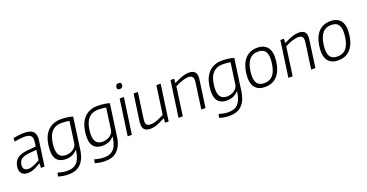

<svg xmlns="http://www.w3.org/2000/svg" viewBox="-38 -1619 5179 2708"><g transform="rotate(-20 2552.0 -265.0)"><path d="M121 5Q55 5 25 -31Q-5 -67 5 -133Q16 -210 69.5 -250Q123 -290 227 -298L347 -308L355 -363Q360 -399 357 -424Q354 -449 340.5 -464Q327 -479 303 -486Q279 -493 243 -493Q181 -493 94 -476L95 -529Q143 -537 184 -541.5Q225 -546 262 -546Q356 -546 394.5 -504Q433 -462 421 -374L368 0H315L316 -67H311Q262 -35 214 -15Q166 5 121 5ZM148 -48Q186 -48 232.5 -69Q279 -90 320 -114L341 -262L237 -253Q195 -249 165.5 -241Q136 -233 116 -219Q96 -205 85 -185Q74 -165 70 -138Q58 -48 148 -48Z M650 220Q609 220 570.5 213.5Q532 207 498 196L511 142Q545 153 581 159.5Q617 166 654 166Q695 166 729 155.5Q763 145 789 121Q815 97 832.5 57.5Q850 18 860 -40L864 -68H859Q794 4 691 4Q588 4 545.5 -62Q503 -128 523 -269Q533 -338 557 -391Q581 -444 618 -479Q655 -514 703 -532Q751 -550 808 -550Q853 -550 899 -544.5Q945 -539 989 -526L923 -54Q912 24 887.5 76.5Q863 129 827.5 161Q792 193 747 206.5Q702 220 650 220ZM710 -49Q738 -49 766 -57.5Q794 -66 816.5 -81Q839 -96 855 -117.5Q871 -139 874 -165L919 -486Q891 -491 861.5 -494Q832 -497 800 -497Q712 -497 659 -443Q606 -389 589 -272Q573 -157 603.5 -103Q634 -49 710 -49Z M1201 220Q1160 220 1121.5 213.5Q1083 207 1049 196L1062 142Q1096 153 1132 159.5Q1168 166 1205 166Q1246 166 1280 155.5Q1314 145 1340 121Q1366 97 1383.5 57.5Q1401 18 1411 -40L1415 -68H1410Q1345 4 1242 4Q1139 4 1096.5 -62Q1054 -128 1074 -269Q1084 -338 1108 -391Q1132 -444 1169 -479Q1206 -514 1254 -532Q1302 -550 1359 -550Q1404 -550 1450 -544.5Q1496 -539 1540 -526L1474 -54Q1463 24 1438.5 76.5Q1414 129 1378.5 161Q1343 193 1298 206.5Q1253 220 1201 220ZM1261 -49Q1289 -49 1317 -57.5Q1345 -66 1367.5 -81Q1390 -96 1406 -117.5Q1422 -139 1425 -165L1470 -486Q1442 -491 1412.5 -494Q1383 -497 1351 -497Q1263 -497 1210 -443Q1157 -389 1140 -272Q1124 -157 1154.5 -103Q1185 -49 1261 -49Z M1740 -664Q1697 -664 1703 -707Q1709 -750 1752 -750Q1796 -750 1790 -707Q1784 -664 1740 -664ZM1692 -540H1755L1679 0H1616Z M1955 10Q1824 10 1844 -135L1901 -540H1965L1911 -153Q1902 -96 1919 -72Q1936 -48 1981 -48Q2027 -48 2076 -67Q2125 -86 2183 -115L2243 -540H2307L2231 0H2177L2181 -64H2177Q2137 -44 2106.5 -30Q2076 -16 2051 -7Q2026 2 2003 6Q1980 10 1955 10Z M2455 -540H2509L2505 -479H2510Q2586 -517 2636.5 -533.5Q2687 -550 2731 -550Q2797 -550 2824.5 -515.5Q2852 -481 2841 -405L2784 0H2721L2775 -386Q2783 -444 2765.5 -468.5Q2748 -493 2703 -493Q2664 -493 2613 -476Q2562 -459 2503 -429L2443 0H2379Z M3068 220Q3027 220 2988.5 213.5Q2950 207 2916 196L2929 142Q2963 153 2999 159.5Q3035 166 3072 166Q3113 166 3147 155.5Q3181 145 3207 121Q3233 97 3250.5 57.5Q3268 18 3278 -40L3282 -68H3277Q3212 4 3109 4Q3006 4 2963.5 -62Q2921 -128 2941 -269Q2951 -338 2975 -391Q2999 -444 3036 -479Q3073 -514 3121 -532Q3169 -550 3226 -550Q3271 -550 3317 -544.5Q3363 -539 3407 -526L3341 -54Q3330 24 3305.5 76.5Q3281 129 3245.5 161Q3210 193 3165 206.5Q3120 220 3068 220ZM3128 -49Q3156 -49 3184 -57.5Q3212 -66 3234.5 -81Q3257 -96 3273 -117.5Q3289 -139 3292 -165L3337 -486Q3309 -491 3279.5 -494Q3250 -497 3218 -497Q3130 -497 3077 -443Q3024 -389 3007 -272Q2991 -157 3021.5 -103Q3052 -49 3128 -49Z M3679 9Q3569 9 3521 -62Q3473 -133 3492 -270Q3511 -407 3579 -478.5Q3647 -550 3757 -550Q3868 -550 3916 -478.5Q3964 -407 3945 -270Q3926 -133 3858 -62Q3790 9 3679 9ZM3686 -46Q3769 -46 3816 -100.5Q3863 -155 3879 -270Q3895 -385 3864 -440Q3833 -495 3750 -495Q3668 -495 3620.5 -440Q3573 -385 3557 -270Q3541 -155 3572.5 -100.5Q3604 -46 3686 -46Z M4104 -540H4158L4154 -479H4159Q4235 -517 4285.5 -533.5Q4336 -550 4380 -550Q4446 -550 4473.5 -515.5Q4501 -481 4490 -405L4433 0H4370L4424 -386Q4432 -444 4414.5 -468.5Q4397 -493 4352 -493Q4313 -493 4262 -476Q4211 -459 4152 -429L4092 0H4028Z M4777 9Q4667 9 4619 -62Q4571 -133 4590 -270Q4609 -407 4677 -478.5Q4745 -550 4855 -550Q4966 -550 5014 -478.5Q5062 -407 5043 -270Q5024 -133 4956 -62Q4888 9 4777 9ZM4784 -46Q4867 -46 4914 -100.5Q4961 -155 4977 -270Q4993 -385 4962 -440Q4931 -495 4848 -495Q4766 -495 4718.5 -440Q4671 -385 4655 -270Q4639 -155 4670.5 -100.5Q4702 -46 4784 -46Z"/></g></svg>

Font: Plata Sans Light
Style: Italic
Weight: 300
Italic angle: -8°
Designer: Pablo Impallari, Andres Torresi, & Cristiano Sobral
Foundry: Pablo Impallari, Andres Torresi, & Cristiano Sobral
Version: Version 1.00;December 28, 2019;FontCreator 12.0.0.2547 64-bi